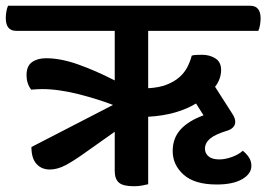

<svg xmlns="http://www.w3.org/2000/svg" viewBox="-54 -635 924 666"><path d="M713 -392Q713 -378 708 -363Q703 -348 692 -334L754 -237Q762 -224 762 -212Q762 -201 754 -193Q746 -185 735 -182Q692 -169 674.5 -154Q657 -139 657 -119Q657 -103 669.5 -92.5Q682 -82 707 -82Q727 -82 750.5 -90.5Q774 -99 788 -112Q799 -104 808.5 -90.5Q818 -77 818 -60Q818 -32 786 -13.5Q754 5 698 5Q621 5 583 -29Q545 -63 545 -111Q545 -156 572.5 -186Q600 -216 652 -235L626 -276Q595 -257 553.5 -245Q512 -233 460 -230V4Q451 6 439 8.5Q427 11 410 11Q373 11 358.5 -1.5Q344 -14 344 -42V-178L245 -108Q202 -77 173.5 -62Q145 -47 119 -47Q90 -47 72.5 -66.5Q55 -86 55 -125L338 -271Q315 -280 285 -289.5Q255 -299 222 -307.5Q189 -316 155.5 -321Q122 -326 93 -326Q85 -326 75 -325.5Q65 -325 54 -324Q38 -346 38 -374Q38 -406 57 -419.5Q76 -433 106 -433Q157 -433 218.5 -411Q280 -389 344 -356V-528H2Q-34 -528 -34 -573Q-34 -582 -32 -594.5Q-30 -607 -26 -615H814Q850 -615 850 -571Q850 -562 848 -549Q846 -536 842 -528H460V-329Q498 -331 524.5 -341.5Q551 -352 568.5 -367.5Q586 -383 596 -402.5Q606 -422 611 -442Q617 -444 626.5 -444.5Q636 -445 647 -445Q673 -445 693 -432.5Q713 -420 713 -392Z"/></svg>

Font: Baloo 2 SemiBold
Style: Regular
Weight: 600
Designer: Sarang Kulkarni and Ek Type
Foundry: Ek Type
Version: Version 1.640;hotconv 1.0.111;makeotfexe 2.5.65597; ttfautoh